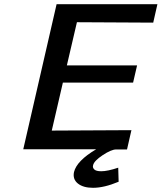

<svg xmlns="http://www.w3.org/2000/svg" viewBox="-20 -712 771 916"><path d="M91 0 250 -692H731L711 -604L347 -606L299 -400H634L615 -318H280L227 -89L607 -91L586 1H534Q511 1 469.5 28.5Q428 56 424 77Q421 88 430 96.5Q439 105 463 105Q493 105 544 88L546 155Q477 184 424 184Q377 184 351.5 163.5Q326 143 333 109Q346 55 439 0Z"/></svg>

Font: Coval
Style: Medium Italic
Weight: 500
Foundry: Context Ltd
Version: Version 001.000